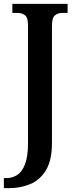

<svg xmlns="http://www.w3.org/2000/svg" viewBox="-34 -734 391 994"><path d="M-14 240V188H0Q30 188 55.5 171.5Q81 155 96 115Q111 75 111 6V-604Q111 -643 95.5 -655Q80 -667 59 -667H30V-714H316V-667H288Q266 -667 250.5 -654.5Q235 -642 235 -601V5Q235 96 204 147Q173 198 122.5 219Q72 240 14 240Z"/></svg>

Font: Noto Serif Thai Condensed SemiBold
Style: Regular
Weight: 600
Width: 3
Designer: Monotype Design Team
Foundry: Monotype Imaging Inc.
Version: Version 2.002; ttfautohint (v1.8.4.7-5d5b)